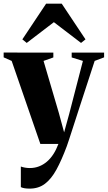

<svg xmlns="http://www.w3.org/2000/svg" viewBox="-32 -808 604 1078"><path d="M134.5 251Q118 251 105 248.8Q92 246.5 85 242.5V127Q94 130.5 107.5 133Q121 135.5 135.5 135.5Q163 135.5 187 126.2Q211 117 231.5 99.5Q252 82 268 57Q284 32 296 0H194.5L33.5 -466L-11.5 -486V-513L267.5 -512.5V-485.5L212.5 -466L298.5 -173.5L328 -65L356 -166.5L433.5 -466L370.5 -485.5V-512.5H552.5V-486L499.5 -466Q480.5 -408 459.8 -344.5Q439 -281 419.2 -220.2Q399.5 -159.5 383.2 -109Q367 -58.5 356.2 -25.8Q345.5 7 343 13Q314 91 285 144Q256 197 220.2 224Q184.5 251 134.5 251ZM118 -567 93.5 -587 227 -787.5H314.5L448 -587L423 -567L270.5 -683.5Z"/></svg>

Font: Merriweather 120pt ExtraBold
Style: Regular
Weight: 800
Version: Version 2.100